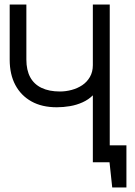

<svg xmlns="http://www.w3.org/2000/svg" viewBox="-20 -720 600 852"><path d="M433 -75V0H466L478 112H541V-75ZM467 -700H392V-431Q392 -401 379 -378.5Q366 -356 345 -342Q324 -328 298 -321Q272 -314 246 -314Q198 -314 164.5 -330Q131 -346 114 -377.5Q97 -409 97 -456V-700H23V-455Q23 -390 48 -343Q73 -296 119.5 -270Q166 -244 232 -244Q261 -244 290.5 -249Q320 -254 346.5 -266Q373 -278 392 -297V0H467Z"/></svg>

Font: Advent Pro Medium
Style: Regular
Weight: 500
Designer: VivaRado, Andreas Kalpakidis
Foundry: VivaRado, Andreas Kalpakidis
Version: Version 3.000